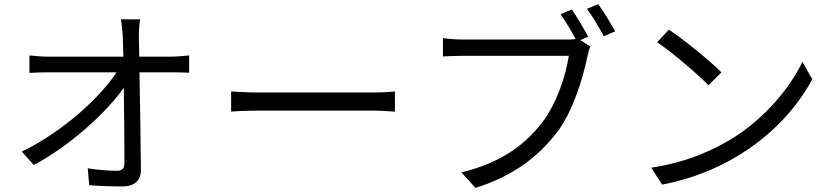

<svg xmlns="http://www.w3.org/2000/svg" viewBox="-20 -877 4040 932"><path d="M660 -783H567C571 -762 573 -737 576 -699C577 -676 578 -642 579 -602H215C184 -602 152 -605 123 -608V-523C154 -525 183 -526 217 -526H546C467 -406 289 -240 86 -141L144 -76C323 -171 498 -333 581 -451C583 -317 584 -168 584 -88C584 -61 576 -48 547 -48C510 -48 454 -52 406 -60L413 22C462 26 521 28 573 28C633 28 664 0 664 -52C663 -177 660 -376 657 -526H816C840 -526 875 -525 898 -524V-608C878 -606 839 -602 813 -602H656C655 -642 654 -676 654 -699C654 -727 656 -755 660 -783Z M1102 -433V-335C1133 -338 1186 -340 1241 -340H1790C1835 -340 1877 -336 1897 -335V-433C1875 -431 1839 -428 1789 -428H1241C1185 -428 1132 -431 1102 -433Z M2884 -857 2829 -834C2856 -799 2889 -742 2911 -701L2966 -725C2945 -763 2909 -823 2884 -857ZM2756 -831 2701 -808C2724 -776 2753 -727 2774 -688C2759 -685 2744 -685 2731 -685H2230C2197 -685 2157 -688 2130 -692V-603C2155 -604 2190 -606 2229 -606H2741C2727 -510 2681 -371 2610 -280C2526 -173 2414 -88 2220 -40L2288 35C2471 -22 2590 -115 2682 -232C2761 -335 2809 -496 2831 -601C2835 -621 2839 -637 2846 -651L2797 -682L2835 -699C2815 -737 2779 -797 2756 -831Z M3227 -733 3170 -672C3244 -622 3369 -515 3419 -463L3482 -526C3426 -582 3298 -686 3227 -733ZM3141 -63 3194 19C3495 -37 3775 -220 3923 -492L3875 -577C3817 -454 3695 -306 3541 -209C3446 -150 3316 -89 3141 -63Z"/></svg>

Font: DAIFUKU Sans JP
Style: Regular
Weight: 400
Designer: Original font ‘Source Han Sans JP’ : Ryoko NISHIZUKA  (kana, bopomofo & ideographs); Paul D. Hunt (Latin, Greek & Cyrill
Foundry: Daifuku
Version: Version 1.001